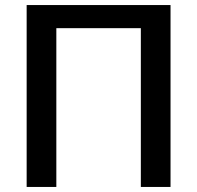

<svg xmlns="http://www.w3.org/2000/svg" viewBox="-20 -740 780 760"><path d="M655 0V-720H85.5V0H203V-628.5H537.5V0Z"/></svg>

Font: Lato Semibold
Style: Regular
Weight: 600
Designer: Lukasz Dziedzic
Foundry: tyPoland Lukasz Dziedzic
Version: Version 2.006; 2014-01-15